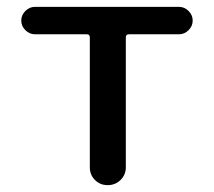

<svg xmlns="http://www.w3.org/2000/svg" viewBox="-20 -540 624 560"><path d="M82 -440Q66 -440 54 -452Q42 -464 42 -480Q42 -496 54 -508Q66 -520 82 -520H502Q518 -520 530 -508Q542 -496 542 -480Q542 -464 530 -452Q518 -440 502 -440H356Q347 -440 347 -431V-52Q347 -30 331.5 -15Q316 0 294 0Q272 0 257 -15Q242 -30 242 -52V-431Q242 -440 233 -440Z"/></svg>

Font: Rounded Mplus 1c Medium
Style: Regular
Weight: 500
Version: Version 1.059.20150529